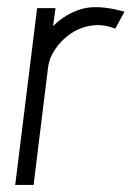

<svg xmlns="http://www.w3.org/2000/svg" viewBox="-20 -523 373 543"><path d="M23 0 85 -500H137L130 -449Q165 -484 210.5 -497.5Q256 -511 332 -490L306 -442Q270 -456 237 -450.5Q204 -445 178 -426.5Q152 -408 135.5 -383Q119 -358 116 -333L75 0Z"/></svg>

Font: Kulim Park ExtraLight
Style: Italic
Weight: 275
Italic angle: -8°
Designer: Noponies / Dale Sattler
Foundry: Noponies
Version: Version 1.000; ttfautohint (v1.8.3)